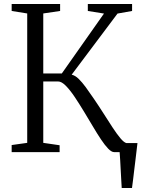

<svg xmlns="http://www.w3.org/2000/svg" viewBox="-20 -763 710 963"><path d="M590.5 180Q589 157 587.8 133.2Q586.5 109.5 585.2 86Q584 62.5 582.8 40.5Q581.5 18.5 580 -0.5L536.5 -45.5H669.5Q667 -23.5 664.2 -1Q661.5 21.5 658.8 44.5Q656 67.5 653.2 90.2Q650.5 113 647.8 135.5Q645 158 642 180ZM38.5 0V-35.5L116.5 -46.5V-695.5L38.5 -708V-743H281.5V-708L197 -695.5V-394.5H290L501.5 -695L420.5 -708V-743H642.5V-708L569.5 -695L339.5 -388.5Q357 -384.5 374.2 -367.8Q391.5 -351 410.2 -325.5Q429 -300 449.5 -269.5Q474.5 -233 498.8 -194.8Q523 -156.5 544.5 -123.8Q566 -91 584 -69.5Q602 -48 615 -45L655.5 -35V0H552.5Q539.5 0 522.8 -17.2Q506 -34.5 486.5 -63.8Q467 -93 445.8 -129Q424.5 -165 402 -202Q379 -240 355.8 -275Q332.5 -310 310.8 -332.2Q289 -354.5 271 -354.5H197V-46.5L279 -34.5V0Z"/></svg>

Font: Merriweather 60pt Light
Style: Regular
Weight: 300
Version: Version 2.100